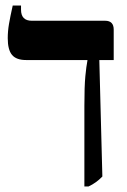

<svg xmlns="http://www.w3.org/2000/svg" viewBox="-20 -667 458 694"><path d="M285 7V-284Q285 -355 288.5 -391.5Q292 -428 296 -448V-450H74Q39 -450 23.5 -468.5Q8 -487 8 -529Q8 -554 12.5 -580.5Q17 -607 26 -647H56V-632Q56 -592 95 -592H360Q391 -592 391 -560V-450H339L350 -29Q328 -6 300 7Z"/></svg>

Font: Noto Serif Hebrew Condensed
Style: Bold
Weight: 700
Width: 3
Designer: Monotype Design Team
Foundry: Monotype Imaging Inc.
Version: Version 2.004; ttfautohint (v1.8.4.7-5d5b)